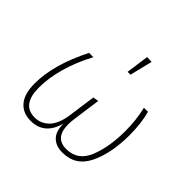

<svg xmlns="http://www.w3.org/2000/svg" viewBox="-182 -937 1138 1138"><g transform="rotate(45 386.5 -368.0)"><path d="M77 -165Q77 -322 177 -520H213Q163 -426 137.5 -335.5Q112 -245 112 -164Q112 -21 220 -21Q271 -21 308.5 -58.5Q346 -96 358 -179L382 -351L417 -357L392 -176Q389 -154 389 -133Q389 -21 484 -21Q580 -21 618.5 -116Q657 -211 657 -345Q657 -436 637 -520H671Q692 -442 692 -345Q692 -195 643 -92.5Q594 10 482 10Q428 10 397 -21Q366 -52 366 -116Q332 10 217 10Q151 10 114 -33.5Q77 -77 77 -165ZM477 -744 442 -602H418L438 -746Z"/></g></svg>

Font: FiraGO UltraLight
Style: Italic
Weight: 200
Italic angle: -8°
Designer: bBox Type GmbH
Foundry: bBox Type GmbH
Version: Version 1.001